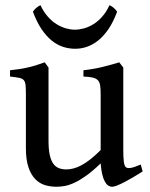

<svg xmlns="http://www.w3.org/2000/svg" viewBox="-20 -711 581 746"><path d="M534.2 -44.9Q516.1 -33.2 497.8 -22.5Q479.5 -11.7 463.4 -3.4Q447.3 4.9 434.8 9.8Q422.4 14.6 416.5 14.6Q407.7 14.6 400.4 9.8Q393.1 4.9 387.2 -5.9Q381.3 -16.6 377.2 -33.9Q373 -51.3 371.1 -76.2Q340.8 -46.9 315.9 -29.1Q291 -11.2 270.3 -1.5Q249.5 8.3 232.2 11.5Q214.8 14.6 199.2 14.6Q176.3 14.6 155 8.3Q133.8 2 117.2 -14.9Q100.6 -31.7 90.6 -61Q80.6 -90.3 80.6 -136.2V-343.8Q80.6 -367.2 79.3 -380.1Q78.1 -393.1 72.3 -399.7Q66.4 -406.2 54 -408.7Q41.5 -411.1 19 -413.6V-438Q38.6 -439.9 55.7 -442.6Q72.8 -445.3 88.6 -449Q104.5 -452.6 120.4 -457.5Q136.2 -462.4 153.8 -468.8L168.5 -448.7V-164.6Q168.5 -131.3 173.1 -109.9Q177.7 -88.4 186.5 -75.7Q195.3 -63 208.3 -57.9Q221.2 -52.7 237.3 -52.7Q251 -52.7 265.9 -56.6Q280.8 -60.5 297.1 -69.3Q313.5 -78.1 331.8 -92.5Q350.1 -106.9 371.1 -127.9V-343.8Q371.1 -365.7 369.1 -378.9Q367.2 -392.1 360.1 -399.4Q353 -406.7 339.8 -409.7Q326.7 -412.6 304.2 -413.6V-438Q343.8 -442.4 378.4 -450.9Q413.1 -459.5 443.4 -468.8L459 -448.7V-128.9Q459 -98.6 461.2 -82Q463.4 -65.4 470.2 -60.5Q476.1 -56.6 489 -58.8Q502 -61 526.9 -71.8ZM435.1 -665.5Q420.4 -626 401.9 -598.6Q383.3 -571.3 362.1 -554.2Q340.8 -537.1 318.1 -529.3Q295.4 -521.5 272.5 -521.5Q247.6 -521.5 224.1 -529.3Q200.7 -537.1 179.9 -554.2Q159.2 -571.3 140.9 -598.6Q122.6 -626 107.9 -665.5Q113.8 -674.3 121.3 -680.7Q128.9 -687 137.2 -690.9Q149.4 -665 165.5 -646.7Q181.6 -628.4 199.7 -617.2Q217.8 -606 236.1 -600.8Q254.4 -595.7 270.5 -595.7Q287.6 -595.7 306.4 -600.8Q325.2 -606 343.3 -617.2Q361.3 -628.4 377.4 -646.7Q393.6 -665 405.3 -690.9Q423.3 -683.1 435.1 -665.5Z"/></svg>

Font: Gentium Book Basic
Style: Regular
Weight: 400
Designer: J. Victor Gaultney and Annie Olsen
Foundry: SIL International
Version: Version 1.102; 2013; Maintenance release